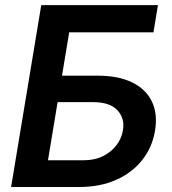

<svg xmlns="http://www.w3.org/2000/svg" viewBox="-20 -748 686 768"><path d="M24.4 0 145 -727.5H611.8L593.8 -618.7H256.8L228 -445.3H370.6Q454.1 -445.3 509 -418.2Q564 -391.1 587.6 -341.8Q611.3 -292.5 600.1 -225.6Q589.4 -159.2 549.1 -108.2Q508.8 -57.1 444.6 -28.6Q380.4 0 296.9 0ZM171.9 -106.9H314.5Q358.9 -106.9 392.1 -123.5Q425.3 -140.1 446 -167.5Q466.8 -194.8 471.7 -227.1Q480 -273.9 450 -306.6Q419.9 -339.4 353 -339.4H210.4Z"/></svg>

Font: Inter 20pt SemiBold
Style: Italic
Weight: 600
Italic angle: -9.3988°
Version: Version 4.001;git-66647c0bb